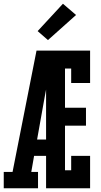

<svg xmlns="http://www.w3.org/2000/svg" viewBox="-21 -1005 541 1025"><path d="M-1 0V-87H46L174 -735H460V-562H359V-639H326V-430H438V-334H326V-96H359V-173H460V0H225V-173H161L146 -87H182V0ZM225 -260V-527Q223 -518 221.5 -508.5Q220 -499 218 -490L177 -260ZM235 -791 180 -839 315 -985 385 -925Z"/></svg>

Font: Iosevka Gothic
Style: Bold
Weight: 700
Monospace: yes
Designer: Belleve Invis
Foundry: Belleve Invis
Version: Version 15.5.1; ttfautohint (v1.8.4)